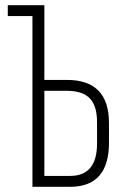

<svg xmlns="http://www.w3.org/2000/svg" viewBox="-20 -720 475 740"><path d="M151 -412H238Q400 -412 400 -246V-170Q400 0 250 0H105V-658H10V-700H151ZM151 -42H250Q354 -42 354 -167V-249Q354 -312 326 -341Q298 -370 238 -370H151Z"/></svg>

Font: Bebas Neue Book
Style: Regular
Weight: 400
Designer: Ryoichi Tsunekawa
Foundry: Ryoichi Tsunekawa
Version: Version 001.003